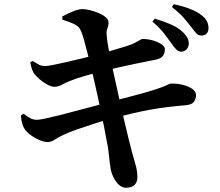

<svg xmlns="http://www.w3.org/2000/svg" viewBox="-20 -832 1040 907"><path d="M835 -588Q822 -589 812 -599Q802 -609 790 -627Q776 -647 755.5 -673.5Q735 -700 700 -730L711 -744Q752 -732 786.5 -717Q821 -702 843 -681Q859 -666 865.5 -652.5Q872 -639 872 -625Q871 -609 861 -598.5Q851 -588 835 -588ZM576 55Q558 55 543 42Q528 29 517.5 8.5Q507 -12 503 -33Q501 -44 498.5 -63Q496 -82 493.5 -108.5Q491 -135 485 -162Q479 -195 471.5 -233Q464 -271 456 -309Q448 -347 440 -383.5Q432 -420 425 -450.5Q418 -481 413 -502Q403 -542 394 -578.5Q385 -615 377 -643Q369 -671 363 -685Q357 -699 348 -707Q339 -715 322.5 -722Q306 -729 275 -739L274 -754Q297 -767 324.5 -778Q352 -789 369 -789Q385 -789 405 -784Q425 -779 444.5 -771Q464 -763 477 -752.5Q490 -742 492 -732Q494 -720 491 -710Q488 -700 485 -690Q482 -680 484 -665Q486 -639 492 -606.5Q498 -574 508 -526Q525 -448 539.5 -383.5Q554 -319 565.5 -268.5Q577 -218 586.5 -180.5Q596 -143 602 -119Q614 -76 621.5 -49.5Q629 -23 629 7Q629 26 617 40Q605 54 576 55ZM206 -161Q187 -161 163.5 -171.5Q140 -182 121 -197Q102 -212 96 -223Q89 -234 84.5 -249.5Q80 -265 79 -287L91 -295Q113 -278 126.5 -272Q140 -266 154 -266Q164 -266 191 -271.5Q218 -277 256 -286.5Q294 -296 336.5 -307.5Q379 -319 420 -329.5Q461 -340 494 -349Q528 -358 563.5 -367.5Q599 -377 633.5 -386Q668 -395 696.5 -404Q725 -413 745 -420Q763 -427 772 -432Q781 -437 788 -437Q817 -438 844.5 -431Q872 -424 889 -411.5Q906 -399 906 -382Q906 -367 897 -352.5Q888 -338 858 -335Q811 -331 770 -326Q729 -321 688 -313.5Q647 -306 602 -295.5Q557 -285 502 -271Q466 -261 424 -247.5Q382 -234 343.5 -220.5Q305 -207 278 -194Q254 -183 239 -172.5Q224 -162 206 -161ZM236 -422Q223 -422 203.5 -432.5Q184 -443 166.5 -458Q149 -473 139 -488Q132 -501 129 -511Q126 -521 123 -538L134 -544Q152 -533 164 -526.5Q176 -520 194 -520Q205 -520 232.5 -525.5Q260 -531 297 -539.5Q334 -548 373 -557.5Q412 -567 444 -575Q490 -588 521 -597Q552 -606 577 -614Q611 -625 629.5 -636.5Q648 -648 654 -648Q667 -648 685 -645Q703 -642 720 -635Q737 -628 748 -619Q759 -610 759 -599Q759 -581 749 -567.5Q739 -554 710 -549Q672 -542 625 -532Q578 -522 535.5 -512.5Q493 -503 467 -496Q426 -486 383 -474Q340 -462 309 -449Q287 -440 271 -431Q255 -422 236 -422ZM932 -664Q917 -664 907 -675Q897 -686 883 -705Q869 -723 850 -745.5Q831 -768 792 -799L801 -812Q844 -803 877.5 -790Q911 -777 931 -761Q950 -747 957.5 -731.5Q965 -716 965 -699Q965 -683 956 -673.5Q947 -664 932 -664Z"/></svg>

Font: Noto Serif JP ExtraLight
Style: Bold
Weight: 700
Version: Version 2.003-H1;hotconv 1.1.1;makeotfexe 2.6.0